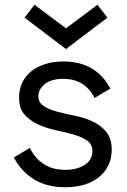

<svg xmlns="http://www.w3.org/2000/svg" viewBox="-20 -772 533 806"><path d="M255 14Q177 14 123 -19Q69 -52 38 -111L105 -151Q152 -59 253 -59Q305 -59 336.5 -80.5Q368 -102 368 -137Q368 -167 345 -182.5Q322 -198 288 -207.5Q254 -217 214 -225.5Q174 -234 140 -249.5Q106 -265 83 -291Q60 -317 60 -363Q60 -396 73 -424Q86 -452 110.5 -472Q135 -492 169.5 -503Q204 -514 246 -514Q315 -514 364.5 -485Q414 -456 443 -400L377 -361Q336 -441 246 -441Q195 -441 168 -419Q141 -397 141 -368Q141 -341 164 -326.5Q187 -312 221 -303Q255 -294 295 -286Q335 -278 369 -262Q403 -246 426 -218.5Q449 -191 449 -143Q449 -107 435 -78Q421 -49 395.5 -28.5Q370 -8 334.5 3Q299 14 255 14ZM83 -698 257 -566 431 -698 389 -752 257 -653 125 -752Z"/></svg>

Font: NT Somic
Style: Regular
Weight: 400
Designer: Ravid Balaliev — lead type designer, mastering
Michael Voronin — secret advisor, marketing
Ivan Kovalenko — best boy
Foundry: NT Type
Version: Version 0.7